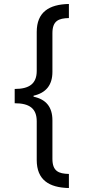

<svg xmlns="http://www.w3.org/2000/svg" viewBox="-20 -812 428 967"><path d="M54 -364V-292C128 -292 165 -266 165 -201V-6C165 94 227 133 327 135V64C275 63 244 50 244 -12V-206C244 -274 211 -312 149 -325V-330C211 -344 244 -383 244 -450V-645C244 -707 275 -720 327 -721V-792C227 -790 165 -751 165 -651V-455C165 -390 127 -364 54 -364Z"/></svg>

Font: Noto Sans Bengali UI SemiCondensed
Style: Regular
Weight: 400
Width: 4
Designer: Jelle Bosma - Monotype Design Team
Foundry: Monotype Imaging Inc.
Version: Version 2.003